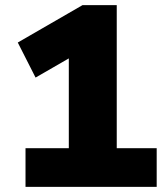

<svg xmlns="http://www.w3.org/2000/svg" viewBox="-20 -725 640 745"><path d="M79 0V-150H247V-551L333 -548L118 -424L49 -560L300 -705H433V-150H588V0Z"/></svg>

Font: Nunito Sans 6pt Black
Style: Regular
Weight: 900
Version: Version 3.101;gftools[0.9.27]